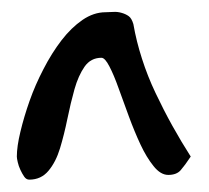

<svg xmlns="http://www.w3.org/2000/svg" viewBox="-20 -696 345 317"><path d="M7.8 -437.5Q7.8 -454.1 13.7 -478.5Q19.5 -502.9 28.8 -529.3Q38.1 -555.7 51.8 -582Q65.4 -608.4 81.5 -629.4Q97.7 -650.4 116.2 -663.1Q134.8 -675.8 154.3 -675.8Q160.2 -675.8 167 -676.3Q173.8 -676.8 180.7 -674.8Q187.5 -672.9 192.4 -669.4Q197.3 -666 200.2 -656.2Q205.1 -627.9 214.4 -599.1Q223.6 -570.3 236.8 -542.5Q250 -514.6 264.6 -488.3Q279.3 -461.9 294.9 -437.5Q285.2 -422.9 278.3 -415Q271.5 -407.2 257.8 -407.2Q245.1 -407.2 233.4 -421.9Q221.7 -436.5 211.9 -457.5Q202.1 -478.5 192.9 -503.4Q183.6 -528.3 175.8 -550.3Q168 -572.3 160.6 -586.4Q153.3 -600.6 147.5 -600.6Q129.9 -600.6 119.6 -585.9Q109.4 -571.3 103 -548.8Q96.7 -526.4 91.3 -500Q85.9 -473.6 79.1 -451.2Q72.3 -428.7 60.1 -414.1Q47.9 -399.4 28.3 -399.4Q23.4 -399.4 20 -404.3Q16.6 -409.2 13.7 -415.5Q10.7 -421.9 9.3 -428.2Q7.8 -434.6 7.8 -437.5Z"/></svg>

Font: Swanky and Moo Moo
Style: Regular
Weight: 400
Designer: Kimberly Geswein
Foundry: Kimberly Geswein
Version: Version 1.002 2001